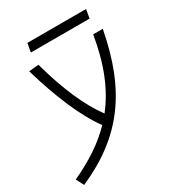

<svg xmlns="http://www.w3.org/2000/svg" viewBox="-238 -789 1036 1141"><g transform="rotate(-30 279.5 -219.0)"><path d="M0 230.5C323.7 87.9 486.8 -132.3 559.6 -517.6H493.7C462.9 -332.5 406.7 -190.4 316.9 -76.7C240.2 -180.7 175.3 -328.6 121.6 -523.9L54.7 -517.6C115.2 -312.5 185.5 -140.6 271 -23.9C193.8 56.2 95.7 121.1 -27.3 177.7ZM119.1 -609.4H522L532.7 -669.4H129.9Z"/></g></svg>

Font: Cascadia Code NF Light
Style: Italic
Weight: 300
Italic angle: -10°
Monospace: yes
Designer: Aaron Bell
Foundry: Saja Typeworks
Version: Version 2404.023